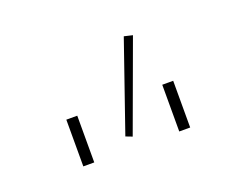

<svg xmlns="http://www.w3.org/2000/svg" viewBox="-50 -887 447 363"><g transform="rotate(-20 173.5 -705.5)"><path d="M66 -697H88V-603H66ZM259 -697H281V-603H259ZM160 -629 222 -808 239 -804 173 -624Z"/></g></svg>

Font: Hanken Grotesk Thin
Style: Regular
Weight: 100
Designer: Alfredo Marco Pradil
Foundry: Hanken Design Co.
Version: Version 3.014